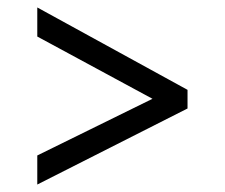

<svg xmlns="http://www.w3.org/2000/svg" viewBox="-20 -617 603 515"><path d="M80 -122V-200L389 -352L80 -519V-597L483 -376V-326Z"/></svg>

Font: Noto Sans Mono SemiCondensed
Style: Regular
Weight: 400
Width: 4
Designer: Monotype Design Team
Foundry: Monotype Imaging Inc.
Version: Version 2.014